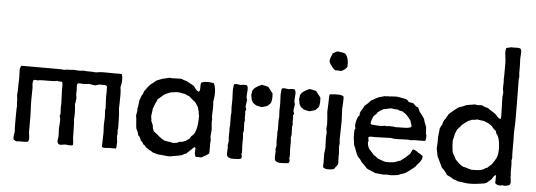

<svg xmlns="http://www.w3.org/2000/svg" viewBox="-50 -910 2982 1068"><g transform="rotate(5 1441.0 -376.0)"><path d="M236 -424H258Q293 -424 298 -422Q307 -425 324.5 -425Q342 -425 350 -427Q384 -423 407 -427Q413 -425 457 -425Q459 -425 467 -424Q475 -423 479 -424Q480 -424 501 -427Q512 -428 541 -427.5Q570 -427 582 -427Q613 -429 621 -425Q630 -395 619 -353Q622 -336 622.5 -317Q623 -298 622 -271.5Q621 -245 621 -233Q621 -229 622.5 -220Q624 -211 624 -206Q625 -191 625.5 -161.5Q626 -132 626 -123Q626 -121 625 -118.5Q624 -116 624 -115Q624 -111 625 -103.5Q626 -96 625.5 -90.5Q625 -85 623 -80Q625 -75 625 -66.5Q625 -58 627 -53Q627 -16 623 -11H585Q582 -11 574 -10Q566 -9 562.5 -9Q559 -9 553.5 -10Q548 -11 545 -14Q545 -25 546 -52.5Q547 -80 547 -93Q547 -100 546 -114Q545 -128 545 -135Q545 -142 546 -156Q547 -170 547 -178Q547 -184 546 -197Q545 -210 545 -217Q545 -220 546 -225.5Q547 -231 547 -233Q547 -238 546 -248.5Q545 -259 545 -265Q545 -270 544.5 -280Q544 -290 544 -295Q544 -298 544.5 -324.5Q545 -351 542 -354Q537 -357 530 -357.5Q523 -358 516.5 -357.5Q510 -357 501 -358Q498 -357 490.5 -354.5Q483 -352 479 -351Q475 -351 463 -353L446 -356Q443 -355 433 -355Q423 -355 419 -353Q386 -356 381 -353Q377 -349 376.5 -343Q376 -337 377 -327.5Q378 -318 378 -315Q378 -311 377.5 -304.5Q377 -298 377 -295Q377 -291 378.5 -283.5Q380 -276 380 -272Q380 -264 378 -254Q378 -246 375 -238Q381 -188 377 -153Q380 -133 380 -96Q380 -59 381 -49Q386 -16 383 -9Q373 -4 342 -9Q337 -9 328.5 -7Q320 -5 315.5 -5Q311 -5 303 -8Q292 -18 299 -45Q300 -50 299 -70Q298 -90 298 -94Q298 -101 299.5 -116.5Q301 -132 300.5 -143.5Q300 -155 296 -165Q299 -171 299.5 -177.5Q300 -184 299 -194.5Q298 -205 298 -209Q298 -214 298.5 -223Q299 -232 299 -236Q299 -247 297.5 -274Q296 -301 296 -313Q298 -345 293 -354Q289 -356 279 -355.5Q269 -355 266 -358Q249 -353 212.5 -354Q176 -355 158 -351Q154 -351 146 -352Q138 -353 135 -351Q127 -343 132 -307Q132 -297 131.5 -272.5Q131 -248 131 -236Q131 -224 131.5 -209.5Q132 -195 133 -177.5Q134 -160 134 -150V-61Q134 -56 136 -44Q138 -32 137.5 -23.5Q137 -15 134 -8Q126 -3 104 -4Q82 -5 71 -3Q63 -3 52 -12Q48 -28 55 -55Q53 -70 53 -98Q53 -126 53 -132Q53 -194 55 -202Q53 -203 53 -217Q53 -231 53 -233Q53 -234 50 -258Q50 -262 51 -272Q52 -282 52 -287V-315Q52 -321 53 -339Q54 -357 53 -367Q53 -371 52.5 -382Q52 -393 52 -398.5Q52 -404 54 -411.5Q56 -419 60 -424Z M1140 -235 1143 -216Q1140 -212 1142.5 -190Q1145 -168 1145 -163Q1145 -157 1143.5 -145Q1142 -133 1142 -123.5Q1142 -114 1145 -106Q1143 -93 1143.5 -67.5Q1144 -42 1143 -30Q1137 -22 1101 -3Q1080 -5 1071 -3Q1063 -9 1063 -30Q1063 -33 1064 -40Q1065 -47 1064 -51Q1063 -55 1060 -57Q1054 -56 1047 -47.5Q1040 -39 1038 -38Q1037 -37 1028.5 -30Q1020 -23 1017 -18Q1004 -15 994 -7Q978 -2 943 3L928 6Q916 7 892.5 4Q869 1 858 1Q840 -5 830 -7Q818 -17 809 -19Q795 -31 789 -32Q786 -41 773 -48Q766 -63 757 -68Q752 -88 740 -96Q739 -111 727 -131Q725 -140 723.5 -166Q722 -192 719 -204Q726 -234 723 -246Q727 -252 728 -269Q729 -286 730 -290Q731 -293 735 -302Q739 -311 740 -317Q748 -325 751 -341Q754 -344 759.5 -352.5Q765 -361 767 -363Q783 -382 784 -383Q791 -387 817 -409Q823 -410 834 -415Q845 -420 850 -421L861 -423Q862 -423 872.5 -426Q883 -429 888 -429Q890 -429 895.5 -428.5Q901 -428 904 -428Q911 -428 931 -429Q951 -430 957 -428L965 -424L981 -420Q986 -418 1025 -396Q1027 -393 1031 -387.5Q1035 -382 1037.5 -378.5Q1040 -375 1045 -371.5Q1050 -368 1055 -366Q1062 -370 1061.5 -388.5Q1061 -407 1063 -416Q1085 -430 1134 -421Q1153 -386 1140 -317Q1144 -295 1140 -235ZM1058 -279 1049 -294Q1039 -307 1039 -308Q1032 -312 1021 -322Q1010 -332 1005 -336Q985 -343 981 -347Q974 -347 962 -350Q950 -353 942 -353Q933 -354 919 -351.5Q905 -349 901 -349Q893 -347 879.5 -340.5Q866 -334 864 -333Q836 -307 831 -305Q830 -299 825 -290Q820 -281 819 -278Q808 -249 808 -248Q808 -239 805.5 -225.5Q803 -212 803 -207Q807 -191 806 -182Q808 -178 812 -168.5Q816 -159 817 -156Q817 -151 817.5 -146.5Q818 -142 819.5 -139Q821 -136 822.5 -132Q824 -128 825 -125Q829 -121 840 -113.5Q851 -106 855 -101Q863 -93 887 -79Q891 -79 913 -74Q919 -75 926.5 -72.5Q934 -70 940 -70Q944 -70 947 -70.5Q950 -71 953 -72Q956 -73 959 -73Q962 -73 966.5 -76.5Q971 -80 975 -79Q976 -80 979 -80.5Q982 -81 985 -80.5Q988 -80 991 -81Q997 -86 1006 -87Q1009 -91 1025 -100Q1027 -102 1030.5 -108.5Q1034 -115 1036 -117Q1070 -138 1068 -237Q1068 -239 1066 -238Q1066 -253 1058 -279Z M1453 -331 1443 -321Q1439 -320 1429 -316.5Q1419 -313 1413 -312Q1406 -311 1394.5 -314.5Q1383 -318 1379 -318Q1376 -320 1370.5 -324.5Q1365 -329 1361 -331Q1359 -336 1352 -348Q1351 -352 1350 -361Q1349 -370 1347 -373Q1351 -387 1350 -395Q1361 -420 1402 -435Q1407 -434 1419.5 -431.5Q1432 -429 1438 -427Q1440 -425 1465 -392Q1469 -341 1453 -331ZM1241 -83 1245 -105Q1245 -110 1244 -119.5Q1243 -129 1243 -134Q1245 -171 1243 -181Q1246 -192 1244.5 -223Q1243 -254 1246 -266Q1243 -290 1245 -342Q1245 -350 1244 -364Q1243 -378 1243 -389Q1243 -400 1245 -410Q1245 -411 1245 -414Q1245 -417 1245.5 -418.5Q1246 -420 1246.5 -422Q1247 -424 1249 -425Q1256 -429 1284 -424Q1312 -429 1320 -424Q1325 -416 1325 -403Q1325 -397 1323.5 -380Q1322 -363 1323 -354Q1325 -353 1325 -349.5Q1325 -346 1327 -345Q1327 -339 1324.5 -326.5Q1322 -314 1322 -307.5Q1322 -301 1327 -291Q1327 -289 1324 -285Q1321 -281 1322 -277Q1324 -270 1323 -253.5Q1322 -237 1325 -233Q1324 -231 1323.5 -224.5Q1323 -218 1322 -216Q1323 -211 1323 -186Q1325 -171 1320 -157Q1324 -138 1322 -91Q1322 -86 1323.5 -68Q1325 -50 1322 -44Q1321 -41 1323 -36.5Q1325 -32 1325 -30Q1325 -22 1322 -16Q1313 -11 1279 -11Q1256 -10 1245 -22Q1242 -29 1241.5 -36.5Q1241 -44 1242 -55Q1243 -66 1243 -72Q1243 -74 1242 -78Q1241 -82 1241 -83Z M1720 -331 1710 -321Q1706 -320 1696 -316.5Q1686 -313 1680 -312Q1673 -311 1661.5 -314.5Q1650 -318 1646 -318Q1643 -320 1637.5 -324.5Q1632 -329 1628 -331Q1626 -336 1619 -348Q1618 -352 1617 -361Q1616 -370 1614 -373Q1618 -387 1617 -395Q1628 -420 1669 -435Q1674 -434 1686.5 -431.5Q1699 -429 1705 -427Q1707 -425 1732 -392Q1736 -341 1720 -331ZM1508 -83 1512 -105Q1512 -110 1511 -119.5Q1510 -129 1510 -134Q1512 -171 1510 -181Q1513 -192 1511.5 -223Q1510 -254 1513 -266Q1510 -290 1512 -342Q1512 -350 1511 -364Q1510 -378 1510 -389Q1510 -400 1512 -410Q1512 -411 1512 -414Q1512 -417 1512.5 -418.5Q1513 -420 1513.5 -422Q1514 -424 1516 -425Q1523 -429 1551 -424Q1579 -429 1587 -424Q1592 -416 1592 -403Q1592 -397 1590.5 -380Q1589 -363 1590 -354Q1592 -353 1592 -349.5Q1592 -346 1594 -345Q1594 -339 1591.5 -326.5Q1589 -314 1589 -307.5Q1589 -301 1594 -291Q1594 -289 1591 -285Q1588 -281 1589 -277Q1591 -270 1590 -253.5Q1589 -237 1592 -233Q1591 -231 1590.5 -224.5Q1590 -218 1589 -216Q1590 -211 1590 -186Q1592 -171 1587 -157Q1591 -138 1589 -91Q1589 -86 1590.5 -68Q1592 -50 1589 -44Q1588 -41 1590 -36.5Q1592 -32 1592 -30Q1592 -22 1589 -16Q1580 -11 1546 -11Q1523 -10 1512 -22Q1509 -29 1508.5 -36.5Q1508 -44 1509 -55Q1510 -66 1510 -72Q1510 -74 1509 -78Q1508 -82 1508 -83Z M1867 -577Q1858 -560 1834 -550Q1831 -550 1818 -551Q1805 -552 1801 -551Q1785 -562 1779 -574Q1766 -587 1765 -602Q1766 -615 1779 -644Q1783 -646 1804 -657Q1809 -656 1819 -655Q1829 -654 1836 -652.5Q1843 -651 1848 -648Q1869 -629 1867 -577ZM1784 -201 1780 -221Q1780 -226 1781 -236Q1782 -246 1782 -251Q1782 -262 1780 -284Q1780 -289 1778.5 -300Q1777 -311 1777 -316Q1777 -325 1778 -341.5Q1779 -358 1779 -366Q1779 -406 1782 -415Q1845 -423 1859 -410Q1862 -407 1860 -375.5Q1858 -344 1858 -340Q1858 -329 1859.5 -306.5Q1861 -284 1861 -272Q1861 -236 1859 -168Q1859 -164 1860 -158Q1861 -152 1861 -149Q1861 -145 1860 -139Q1859 -133 1859 -130Q1859 -123 1860.5 -109Q1862 -95 1862 -89Q1863 -87 1862 -86Q1861 -85 1861 -84Q1861 -82 1861.5 -68Q1862 -54 1862.5 -45Q1863 -36 1862 -31Q1855 -24 1855 -21Q1852 -19 1847.5 -11.5Q1843 -4 1839 -2Q1794 7 1780 -9Q1782 -24 1780 -84Q1780 -89 1782 -99Q1784 -109 1784 -114Q1784 -123 1783 -140.5Q1782 -158 1782 -173Q1782 -188 1784 -201Z M1939 -269 1944 -290Q1950 -309 1958 -313Q1955 -327 1967 -345Q1979 -363 1980 -369Q1984 -371 1989.5 -376.5Q1995 -382 1999 -384Q2001 -388 2007 -393.5Q2013 -399 2015 -402Q2021 -403 2031 -410Q2041 -417 2048 -419Q2053 -423 2067 -426Q2081 -429 2086 -432Q2091 -430 2099.5 -432Q2108 -434 2114 -432Q2122 -434 2135 -434Q2148 -434 2155 -435Q2162 -434 2173.5 -432Q2185 -430 2194 -428.5Q2203 -427 2210 -424Q2215 -423 2218.5 -417.5Q2222 -412 2224 -411Q2227 -410 2250 -406Q2253 -404 2257.5 -398.5Q2262 -393 2267 -390Q2272 -387 2278 -386Q2280 -382 2284 -374Q2288 -366 2289 -362Q2302 -348 2316 -326Q2318 -315 2332 -280Q2333 -275 2333 -264.5Q2333 -254 2334 -246Q2335 -238 2338 -233Q2338 -207 2332 -203Q2318 -202 2305.5 -202.5Q2293 -203 2278 -202.5Q2263 -202 2254 -200Q2243 -203 2208 -201Q2173 -199 2160 -200Q2156 -200 2151 -201.5Q2146 -203 2142 -203Q2127 -202 2096.5 -201.5Q2066 -201 2051 -200Q2047 -200 2040 -200.5Q2033 -201 2027.5 -200.5Q2022 -200 2018 -197Q2015 -192 2020 -176Q2013 -163 2024 -138Q2027 -131 2038.5 -119.5Q2050 -108 2054 -101Q2065 -96 2081 -82Q2119 -68 2122 -68Q2155 -66 2179 -72Q2195 -80 2206 -82Q2229 -98 2256 -124L2269 -150Q2283 -150 2300 -135Q2313 -130 2327 -118Q2328 -98 2310.5 -79Q2293 -60 2291 -55Q2257 -27 2239 -16Q2204 -4 2199 -1Q2194 -1 2183.5 1Q2173 3 2166 3Q2162 4 2152.5 3Q2143 2 2139 2Q2135 2 2125.5 3Q2116 4 2111 3Q2104 3 2091 1Q2078 -1 2072 -1Q2065 -5 2047.5 -11.5Q2030 -18 2023 -23Q1999 -50 1993 -53Q1982 -71 1977 -75L1969 -83Q1963 -91 1954.5 -114.5Q1946 -138 1942 -145Q1941 -150 1940 -158.5Q1939 -167 1938 -174Q1937 -181 1936 -187V-224Q1935 -229 1938 -233Q1941 -237 1941 -239Q1936 -252 1939 -269ZM2251 -282Q2250 -285 2246.5 -293Q2243 -301 2243 -307Q2230 -326 2213 -343Q2199 -351 2193 -356Q2178 -357 2165 -364Q2158 -363 2146 -365Q2134 -367 2130 -367Q2122 -367 2108 -363Q2094 -359 2087 -359Q2084 -356 2077 -353Q2070 -350 2068 -348Q2061 -341 2057 -340Q2055 -335 2051.5 -331Q2048 -327 2043 -322.5Q2038 -318 2035 -315Q2035 -314 2028.5 -299Q2022 -284 2023 -271Q2029 -266 2053 -266Q2056 -266 2066.5 -265Q2077 -264 2083 -265Q2087 -265 2095 -266.5Q2103 -268 2105 -268Q2106 -268 2109 -267Q2112 -266 2114 -266Q2116 -266 2119 -267Q2122 -268 2124 -268Q2154 -268 2166 -265Q2169 -266 2206 -266Q2239 -266 2250 -274Q2249 -277 2250 -278.5Q2251 -280 2251 -282Z M2824 -47 2827 -23Q2829 -9 2822 0Q2801 10 2783 5Q2758 13 2742 -3L2743 -49Q2732 -43 2729 -38L2720 -23Q2717 -21 2693 0Q2687 0 2685 3Q2677 4 2652 8Q2613 14 2581 11Q2572 10 2556.5 7.5Q2541 5 2534 5Q2522 -2 2512 -3Q2486 -19 2471 -25Q2456 -49 2439 -63Q2435 -71 2425 -92.5Q2415 -114 2409 -126Q2408 -134 2405 -148Q2402 -162 2401 -168Q2401 -178 2403 -198V-228Q2403 -236 2405.5 -253.5Q2408 -271 2408 -280Q2418 -301 2420 -302Q2421 -312 2427 -324Q2428 -328 2433 -333Q2438 -338 2439 -343Q2440 -344 2444 -351Q2448 -358 2450 -362Q2459 -371 2477 -385.5Q2495 -400 2501 -405Q2511 -407 2526 -413.5Q2541 -420 2546 -422Q2574 -426 2587 -429Q2591 -430 2598.5 -428.5Q2606 -427 2609 -427Q2613 -427 2619.5 -428Q2626 -429 2628 -429Q2633 -428 2638.5 -425Q2644 -422 2646 -421Q2658 -417 2665 -416Q2668 -413 2706 -389Q2708 -387 2713.5 -382Q2719 -377 2721 -373Q2731 -363 2739 -361Q2743 -363 2743 -380Q2740 -483 2740 -487L2743 -507Q2743 -512 2741 -519.5Q2739 -527 2739 -529Q2741 -578 2739 -589Q2740 -592 2740 -611V-630V-676Q2740 -686 2737.5 -704Q2735 -722 2734.5 -730.5Q2734 -739 2737 -756Q2740 -759 2750.5 -760.5Q2761 -762 2764 -764Q2770 -763 2793 -764Q2816 -765 2819 -758Q2822 -752 2822.5 -745Q2823 -738 2822 -728.5Q2821 -719 2821 -715Q2820 -706 2821 -689Q2822 -672 2822 -667V-622Q2824 -610 2824 -600L2823 -598Q2822 -597 2822 -596Q2823 -553 2823.5 -465.5Q2824 -378 2824 -351Q2824 -343 2822.5 -315.5Q2821 -288 2822 -276Q2823 -258 2822.5 -214Q2822 -170 2824 -150L2821 -135Q2824 -123 2823 -97.5Q2822 -72 2824 -57L2825 -52ZM2502 -135 2512 -115Q2516 -112 2528.5 -99Q2541 -86 2550 -82Q2553 -79 2556 -79Q2559 -78 2564.5 -77Q2570 -76 2573 -75Q2577 -74 2587 -70.5Q2597 -67 2603 -66Q2624 -65 2658 -69Q2659 -72 2666 -73Q2673 -74 2674 -77Q2682 -84 2691 -85Q2693 -88 2715 -107Q2716 -109 2726 -124Q2735 -138 2737 -142Q2749 -168 2745 -214Q2741 -262 2726 -276Q2724 -278 2722.5 -284.5Q2721 -291 2720 -293Q2709 -300 2693 -320Q2689 -322 2671 -334Q2665 -335 2657 -339Q2649 -343 2644 -343Q2640 -344 2628 -345Q2616 -346 2611 -348Q2602 -343 2581 -343Q2576 -338 2564 -336Q2531 -311 2529 -310Q2524 -301 2505 -282Q2497 -264 2494 -254Q2490 -230 2486 -220Q2486 -186 2491 -156Q2492 -151 2496.5 -144Q2501 -137 2502 -135Z"/></g></svg>

Font: FuturaRenner
Style: Regular
Weight: 400
Designer: Bastien Sozeau
Foundry: NBR — Bastien Sozeau
Version: Version 2.001;PS 002.001;hotconv 1.0.88;makeotf.lib2.5.64775